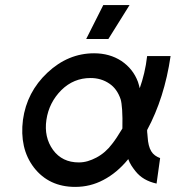

<svg xmlns="http://www.w3.org/2000/svg" viewBox="-20 -720 689 753"><path d="M349 -511Q247 -511 166 -435Q85 -359 70 -250Q63 -195 73.5 -148Q84 -101 113 -63Q172 13 275 13Q334 13 385 -14Q412 -28 436.5 -48.5Q461 -69 483 -96Q488 -82 495.5 -70.5Q503 -59 511 -49Q526 -30 546.5 -18Q567 -6 594 0L608 -100Q597 -104 588 -110.5Q579 -117 573 -127Q567 -137 563.5 -151Q560 -165 559 -183Q559 -188 558 -194.5Q557 -201 557 -210Q591 -273 614 -345.5Q637 -418 649 -500H557Q553 -465 545.5 -433.5Q538 -402 528 -374Q526 -381 524.5 -387.5Q523 -394 521 -399Q502 -450 456 -481Q410 -511 349 -511ZM335 -414Q377 -414 409 -392Q439 -372 453 -331Q457 -318 459 -289Q461 -260 460 -216Q448 -196 438 -181Q428 -166 420 -156Q394 -121 358 -102Q341 -93 324 -88Q307 -83 289 -83Q224 -83 188 -132Q152 -182 162 -250Q172 -318 221 -367Q269 -414 335 -414ZM318 -567H405L488 -700H385Z"/></svg>

Font: Unageo
Style: Medium-Italic
Weight: 500
Designer: Richard Sepsi
Foundry: Richard Sepsi
Version: Version 2.000